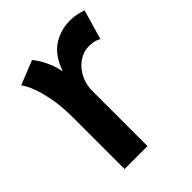

<svg xmlns="http://www.w3.org/2000/svg" viewBox="-153 -590 675 675"><g transform="rotate(-45 184.5 -252.5)"><path d="M188 -274V0H74V-252Q74 -312 66 -352.5Q58 -393 49 -418Q38 -447 25 -465L115 -501Q124 -490 134 -474Q142 -460 150 -441Q158 -422 163 -396Q183 -454 221 -479.5Q259 -505 307 -505Q330 -505 350 -499.5Q370 -494 369 -494L337 -383Q338 -383 325.5 -388.5Q313 -394 288 -394Q270 -394 252 -385Q234 -376 220 -360.5Q206 -345 197 -323Q188 -301 188 -274Z"/></g></svg>

Font: Amaranth
Style: Regular
Weight: 400
Designer: Gesine Todt
Foundry: Gesine Todt
Version: Version 1.001